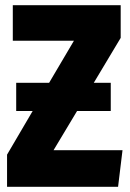

<svg xmlns="http://www.w3.org/2000/svg" viewBox="-20 -715 497 735"><path d="M185 -140H449L432 0H7V-123L105 -290H42V-398H168L263 -559H29V-695H442V-570L339 -398H404V-290H275Z"/></svg>

Font: Fira Sans Extra Condensed ExtraBold
Style: Regular
Weight: 800
Width: 1
Designer: Carrois Corporate & Edenspiekermann AG
Foundry: Carrois Corporate GbR & Edenspiekermann AG
Version: Version 4.203